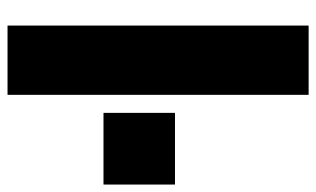

<svg xmlns="http://www.w3.org/2000/svg" viewBox="-185 -655 840 510"><g transform="rotate(90 235.0 -400.0)"><path d="M47.9 0V-799.8H231.9V0ZM470.2 -444.8V-254.9H279.8V-444.8Z"/></g></svg>

Font: Cooper Hewitt
Style: Heavy
Weight: 713
Designer: Village Type and Design LLC
Foundry: Cooper Hewitt Smithsonian Design Museum
Version: 1.000